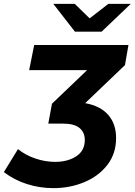

<svg xmlns="http://www.w3.org/2000/svg" viewBox="-112 -771 697 994"><path d="M535 -434 329 -237Q407 -223 448 -176.5Q489 -130 489 -56Q489 24 444 82.5Q399 141 324.5 172Q250 203 164 203Q94 203 28 182Q-38 161 -92 120L-19 1Q21 33 72 50Q123 67 173 67Q239 67 283 38Q327 9 327 -46Q327 -86 299.5 -108.5Q272 -131 215 -131H138L157 -234L339 -408H39L65 -538H553ZM565 -751 414 -607H276L164 -751H275L352 -676L449 -751Z"/></svg>

Font: Idrija
Style: Bold Italic
Weight: 700
Italic angle: -11.3°
Designer: Julieta Ulanovsky
Foundry: Julieta Ulanovsky
Version: Version 7.200